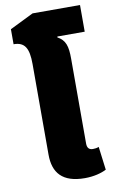

<svg xmlns="http://www.w3.org/2000/svg" viewBox="-90 -835 533 893"><g transform="rotate(-10 177.0 -388.5)"><path d="M237 10C280 10 316 0 339 -12L325 -122C316 -118 305 -117 297 -117C278 -117 270 -128 270 -148V-549C270 -608 261 -637 224 -657L225 -661H354V-787H130L18 -732V-661C70 -661 89 -631 89 -555V-127C89 -41 131 10 237 10Z"/></g></svg>

Font: Noto Sans Thai UI SemCond Blk
Style: Regular
Weight: 900
Width: 4
Designer: Monotype Design Team
Foundry: Monotype Imaging Inc.
Version: Version 2.000